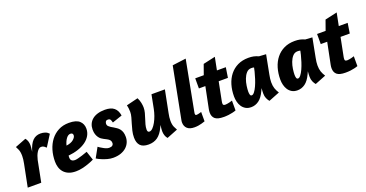

<svg xmlns="http://www.w3.org/2000/svg" viewBox="-35 -1391 3946 2070"><g transform="rotate(-20 1938.0 -356.0)"><path d="M368 -335Q357 -346 344 -355Q331 -364 311 -364Q297 -364 284.5 -353.5Q272 -343 261.5 -326Q251 -309 243 -287.5Q235 -266 230 -244L182 0H27L78 -256Q83 -281 85.5 -302.5Q88 -324 88 -342Q88 -389 75.5 -417Q63 -445 57 -455L183 -504Q197 -488 204 -466.5Q211 -445 211 -421Q211 -410 209.5 -394Q208 -378 204 -346Q229 -431 265 -466.5Q301 -502 354 -502Q383 -502 407.5 -493.5Q432 -485 450 -465Z M399 -163Q399 -232 417.5 -294Q436 -356 472 -403Q508 -450 560.5 -477.5Q613 -505 681 -505Q765 -505 802 -471Q839 -437 839 -382Q839 -340 818.5 -304Q798 -268 760.5 -241Q723 -214 671.5 -197Q620 -180 559 -174Q559 -170 558.5 -163.5Q558 -157 558 -152Q558 -127 572 -116Q586 -105 607 -105Q621 -105 645.5 -111Q670 -117 695 -125Q724 -134 756 -146L790 -44Q756 -27 720 -15Q689 -4 651.5 4.5Q614 13 578 13Q527 13 493 -2Q459 -17 438 -42Q417 -67 408 -98.5Q399 -130 399 -163ZM657 -389Q631 -389 609 -359.5Q587 -330 575 -283Q629 -290 657.5 -314.5Q686 -339 686 -362Q686 -389 657 -389Z M1094 -505Q1163 -505 1199 -475Q1235 -445 1244 -385L1130 -346Q1127 -355 1125 -363.5Q1123 -372 1119 -379Q1115 -386 1108 -390Q1101 -394 1089 -394Q1069 -394 1062.5 -381.5Q1056 -369 1056 -358Q1056 -339 1068.5 -327.5Q1081 -316 1092 -309L1118 -294Q1136 -283 1152 -272Q1168 -261 1180.5 -245.5Q1193 -230 1200.5 -208Q1208 -186 1208 -154Q1208 -120 1195 -90Q1182 -60 1156.5 -37Q1131 -14 1093 -0.5Q1055 13 1005 13Q972 13 939.5 4Q907 -5 881 -16Q850 -28 823 -45L885 -157Q906 -141 927 -130Q944 -119 964 -111Q984 -103 1000 -103Q1026 -103 1038 -113.5Q1050 -124 1050 -141Q1050 -161 1040 -173.5Q1030 -186 1009 -197L976 -214Q963 -220 949.5 -230Q936 -240 924.5 -256Q913 -272 905.5 -294.5Q898 -317 898 -349Q898 -383 910.5 -411.5Q923 -440 947.5 -461Q972 -482 1009 -493.5Q1046 -505 1094 -505Z M1345 -391Q1345 -408 1342.5 -429.5Q1340 -451 1335 -468L1469 -501Q1485 -469 1491 -438.5Q1497 -408 1497 -385Q1497 -355 1489 -325Q1481 -295 1471 -265.5Q1461 -236 1453 -206.5Q1445 -177 1445 -149Q1445 -136 1450 -127.5Q1455 -119 1468 -119Q1487 -119 1506.5 -139Q1526 -159 1543.5 -190.5Q1561 -222 1574 -259Q1587 -296 1594 -331L1625 -490H1779L1729 -237Q1719 -190 1719 -152Q1719 -107 1732 -78.5Q1745 -50 1753 -38L1627 12Q1612 -5 1604.5 -28Q1597 -51 1597 -75Q1597 -85 1598 -99.5Q1599 -114 1603 -146L1590 -118Q1559 -52 1516 -21.5Q1473 9 1413 9Q1347 9 1317.5 -23Q1288 -55 1288 -115Q1288 -154 1297 -191.5Q1306 -229 1316.5 -263.5Q1327 -298 1336 -330Q1345 -362 1345 -391Z M2063 -20Q2045 -13 2025 -8Q2008 -3 1986 0.5Q1964 4 1941 4Q1885 4 1857.5 -22Q1830 -48 1830 -92Q1830 -99 1831 -107Q1832 -115 1834 -123L1947 -705L2103 -725L1995 -159Q1993 -146 1992 -142Q1991 -138 1991 -133Q1991 -126 1993.5 -120.5Q1996 -115 2006 -115Q2012 -115 2021 -116.5Q2030 -118 2039 -120.5Q2048 -123 2054.5 -125Q2061 -127 2063 -127Z M2127 -490H2225L2266 -605L2405 -636L2376 -490H2478L2460 -374H2354L2312 -162Q2310 -157 2309.5 -147Q2309 -137 2309 -132Q2309 -122 2315 -117Q2321 -112 2338 -112Q2347 -112 2360.5 -114.5Q2374 -117 2387 -120Q2402 -124 2417 -129V-16Q2399 -9 2376 -4Q2356 1 2330 4Q2304 7 2274 7Q2205 7 2176 -17.5Q2147 -42 2147 -89Q2147 -97 2148 -107.5Q2149 -118 2151 -127L2201 -374H2127Z M2638 -109Q2653 -109 2670 -131Q2687 -153 2702.5 -187Q2718 -221 2731 -261.5Q2744 -302 2753 -338L2763 -383Q2752 -387 2733 -387Q2698 -387 2675.5 -361.5Q2653 -336 2639.5 -300Q2626 -264 2620.5 -225Q2615 -186 2615 -160Q2615 -139 2619.5 -124Q2624 -109 2638 -109ZM2590 9Q2552 9 2526 -6.5Q2500 -22 2484 -46.5Q2468 -71 2460.5 -101.5Q2453 -132 2453 -163Q2453 -235 2471.5 -296.5Q2490 -358 2526.5 -404Q2563 -450 2616.5 -476Q2670 -502 2740 -502Q2773 -502 2799.5 -496.5Q2826 -491 2854 -478L2934 -473L2892 -255Q2887 -231 2884.5 -209.5Q2882 -188 2882 -170Q2882 -128 2892 -98.5Q2902 -69 2922 -38L2796 12Q2781 -5 2770.5 -29.5Q2760 -54 2760 -84Q2760 -96 2760.5 -111Q2761 -126 2763 -146L2750 -118Q2718 -49 2677.5 -20Q2637 9 2590 9Z M3169 -109Q3184 -109 3201 -131Q3218 -153 3233.5 -187Q3249 -221 3262 -261.5Q3275 -302 3284 -338L3294 -383Q3283 -387 3264 -387Q3229 -387 3206.5 -361.5Q3184 -336 3170.5 -300Q3157 -264 3151.5 -225Q3146 -186 3146 -160Q3146 -139 3150.5 -124Q3155 -109 3169 -109ZM3121 9Q3083 9 3057 -6.5Q3031 -22 3015 -46.5Q2999 -71 2991.5 -101.5Q2984 -132 2984 -163Q2984 -235 3002.5 -296.5Q3021 -358 3057.5 -404Q3094 -450 3147.5 -476Q3201 -502 3271 -502Q3304 -502 3330.5 -496.5Q3357 -491 3385 -478L3465 -473L3423 -255Q3418 -231 3415.5 -209.5Q3413 -188 3413 -170Q3413 -128 3423 -98.5Q3433 -69 3453 -38L3327 12Q3312 -5 3301.5 -29.5Q3291 -54 3291 -84Q3291 -96 3291.5 -111Q3292 -126 3294 -146L3281 -118Q3249 -49 3208.5 -20Q3168 9 3121 9Z M3525 -490H3623L3664 -605L3803 -636L3774 -490H3876L3858 -374H3752L3710 -162Q3708 -157 3707.5 -147Q3707 -137 3707 -132Q3707 -122 3713 -117Q3719 -112 3736 -112Q3745 -112 3758.5 -114.5Q3772 -117 3785 -120Q3800 -124 3815 -129V-16Q3797 -9 3774 -4Q3754 1 3728 4Q3702 7 3672 7Q3603 7 3574 -17.5Q3545 -42 3545 -89Q3545 -97 3546 -107.5Q3547 -118 3549 -127L3599 -374H3525Z"/></g></svg>

Font: Amaranth
Style: Bold Italic
Weight: 700
Italic angle: -12°
Designer: Gesine Todt
Foundry: Gesine Todt
Version: Version 1.001